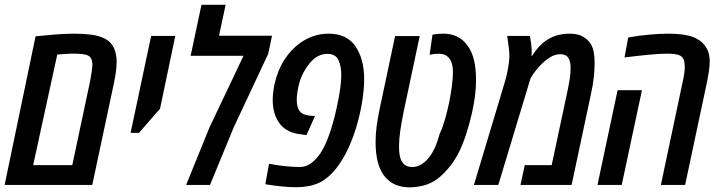

<svg xmlns="http://www.w3.org/2000/svg" viewBox="-23 -782 3038 812"><path d="M-3.4 0 127.4 -628.4Q164.6 -632.3 209.2 -636Q253.9 -639.6 291.5 -639.6Q326.7 -639.6 360.4 -635.7Q394 -631.8 420.4 -618.7Q446.8 -605.5 459.5 -577.6Q470.2 -554.2 470.2 -521.5Q470.2 -503.9 467.8 -482.7Q465.3 -461.4 459.5 -433.6L367.2 0ZM117.2 -83.5H282.7L358.4 -440.4Q361.8 -457.5 364.7 -477.8Q367.7 -498 367.7 -508.8Q367.7 -517.1 365.7 -525.6Q363.8 -534.2 358.9 -540Q348.6 -550.8 327.6 -553Q306.6 -555.2 286.1 -555.2Q270.5 -555.2 255.6 -554.2Q240.7 -553.2 219.2 -551.3Z M529.3 -220.2 616.2 -629.9H718.3L653.8 -322.3L564.9 -220.2Z M764.2 0 862.8 -242.7 1006.8 -545.9H783.2L829.1 -761.7H931.2L903.3 -630.9H1127.4L1111.3 -554.2L965.8 -244.1L865.2 0Z M1229 9.8Q1199.7 9.8 1167.5 6.3Q1135.3 2.9 1117.7 0L1099.1 -2.9L1114.7 -89.4Q1153.8 -82 1186.5 -78.9Q1219.2 -75.7 1245.1 -75.7Q1271 -75.7 1292.5 -91.6Q1314 -107.4 1332 -133.8Q1371.6 -193.4 1400.9 -326.2Q1420.4 -415 1420.4 -465.3Q1420.4 -500 1408.7 -527.1Q1397 -554.2 1360.8 -554.2Q1318.4 -554.2 1284.7 -512.2Q1271 -495.6 1259.8 -473.9Q1248.5 -452.1 1242.2 -428.2Q1237.8 -412.6 1234.9 -393.6Q1231.9 -374.5 1231.9 -359.9Q1231.9 -323.7 1247.6 -308.3Q1263.2 -293 1298.3 -292L1309.1 -291L1272.9 -210.4L1257.8 -212.9Q1192.9 -217.8 1161.6 -257.1Q1130.4 -296.4 1130.4 -358.9Q1130.4 -373 1132.1 -389.4Q1133.8 -405.8 1137.7 -424.8Q1150.4 -483.4 1179 -528.1Q1207.5 -572.8 1246.1 -600.1Q1301.3 -639.6 1366.7 -639.6Q1443.8 -639.6 1480.5 -585.9Q1517.1 -532.2 1517.1 -446.8Q1517.1 -409.2 1510 -360.8Q1502.9 -312.5 1488.5 -260.5Q1474.1 -208.5 1452.4 -159.9Q1430.7 -111.3 1401.9 -73.7Q1365.7 -26.9 1325.4 -8.5Q1285.2 9.8 1229 9.8Z M1711.4 10.3Q1664.6 10.3 1634 -9Q1603.5 -28.3 1586.9 -63Q1575.7 -86.4 1570.6 -116.5Q1565.4 -146.5 1565.4 -181.6Q1565.4 -212.9 1569.6 -246.1Q1573.7 -279.3 1582 -318.4L1647.9 -629.4H1752L1684.6 -312Q1674.8 -263.2 1669.7 -228.5Q1664.6 -193.8 1664.6 -163.1Q1664.6 -146.5 1666.5 -130.6Q1668.5 -114.7 1674.8 -102.5Q1680.7 -90.3 1691.7 -83Q1702.6 -75.7 1721.2 -75.7Q1758.8 -75.7 1793 -117.7Q1805.2 -134.3 1815.7 -156.7Q1826.2 -179.2 1836.9 -217.3Q1849.1 -242.7 1859.1 -277.6Q1869.1 -312.5 1876.7 -349.6Q1884.3 -386.7 1888.4 -420.2Q1892.6 -453.6 1892.6 -476.1Q1892.6 -525.9 1867.7 -544.4Q1860.4 -550.3 1850.6 -552.5Q1840.8 -554.7 1831.5 -554.7Q1816.4 -554.7 1793.9 -550.8L1806.2 -635.7Q1831.5 -639.6 1853 -639.6Q1917.5 -639.6 1953.1 -590.8Q1972.7 -564.9 1981.4 -528.6Q1990.2 -492.2 1990.2 -443.4Q1990.2 -408.7 1985.8 -376Q1981.4 -343.3 1973.6 -306.6Q1963.4 -260.3 1947.3 -211.2Q1931.2 -162.1 1911.6 -126.5Q1894 -94.2 1870.8 -67.6Q1847.7 -41 1827.1 -25.9Q1798.3 -4.4 1766.6 2.9Q1734.9 10.3 1711.4 10.3Z M1981.4 0 2113.3 -439.5Q2120.1 -462.4 2125.7 -493.4Q2131.3 -524.4 2131.3 -545.4Q2131.3 -558.1 2129.4 -575.2Q2127.4 -592.3 2122.1 -629.9H2218.3Q2221.2 -613.8 2223.1 -597.9Q2225.1 -582 2225.6 -567.9Q2226.1 -562 2225.6 -556.9Q2225.1 -551.8 2224.6 -546.4H2228Q2255.4 -591.3 2294.2 -615.5Q2333 -639.6 2386.2 -639.6Q2420.4 -639.6 2442.1 -627.2Q2463.9 -614.7 2475.1 -596.7Q2491.7 -569.8 2491.7 -517.6Q2491.7 -487.3 2488.3 -455.1Q2484.9 -422.9 2476.1 -383.8L2394.5 0H2178.2L2196.3 -83.5H2310.1L2375.5 -390.1Q2382.3 -421.9 2386.2 -445.6Q2390.1 -469.2 2390.1 -497.6Q2390.1 -522 2380.4 -537.4Q2370.6 -552.7 2347.2 -552.7Q2324.7 -552.7 2304.7 -540.5Q2284.7 -528.3 2267.6 -511.2Q2241.7 -484.9 2226.6 -460.4L2220.2 -449.2L2084.5 0Z M2772 0 2864.7 -438.5Q2868.7 -456.1 2870.8 -470.9Q2873 -485.8 2873 -499.5Q2873 -516.6 2868.9 -528.6Q2864.7 -540.5 2854 -546.4Q2843.8 -551.8 2828.1 -553.5Q2812.5 -555.2 2799.8 -555.2Q2770.5 -555.2 2723.6 -550.8Q2676.8 -546.4 2618.2 -539.1L2633.8 -623.5Q2679.2 -631.8 2724.9 -635.7Q2770.5 -639.6 2801.8 -639.6Q2869.6 -639.6 2906.7 -626Q2931.6 -616.7 2948.7 -600.1Q2961.4 -587.4 2970 -568.8Q2978.5 -550.3 2978.5 -521Q2978.5 -503.4 2975.1 -480.7Q2971.7 -458 2966.3 -431.6L2874.5 0ZM2503.9 0 2588.9 -400.4H2691.9L2606.4 0Z"/></svg>

Font: Open Sans Condensed SemiBold
Style: Italic
Weight: 600
Width: 3
Italic angle: -12°
Designer: Monotype Design Team
Foundry: Monotype Imaging Inc.
Version: Version 3.000; ttfautohint (v1.8.4)